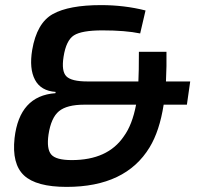

<svg xmlns="http://www.w3.org/2000/svg" viewBox="-20 -721 783 752"><path d="M712 -311H621Q605 -208 566 -144Q472 11 241 11Q122 11 74 -34Q26 -79 37 -180Q56 -346 197 -356L198 -361Q140 -365 117 -408.5Q94 -452 106 -525Q124 -631 187 -666Q250 -701 376 -701Q467 -701 550 -680L529 -590Q471 -602 381 -602Q300 -602 269.5 -582.5Q239 -563 229 -499Q220 -442 240 -422Q260 -402 322 -402H522Q524 -438 524 -518H632Q633 -464 630 -402H725ZM513 -311H310Q242 -311 211 -285.5Q180 -260 170 -194Q162 -138 180.5 -116Q199 -94 261 -94Q402 -94 465 -187Q498 -232 513 -311Z"/></svg>

Font: Exo 2.0 Semi Bold
Style: Italic
Weight: 600
Italic angle: -8°
Designer: Natanael Gama
Version: Version 1.001;PS 001.001;hotconv 1.0.70;makeotf.lib2.5.58329